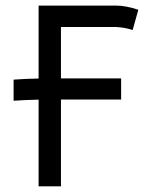

<svg xmlns="http://www.w3.org/2000/svg" viewBox="-20 -655 558 675"><path d="M405.8 -305.2Q405.8 -305.2 204.1 -305.2H194.3V0H115.7V-304.7Q66.4 -303.7 27.8 -300.8V-375Q72.3 -378.4 115.7 -378.9V-635.3H388.2Q423.3 -635.3 466.3 -620.6L446.3 -549.3Q419.4 -558.6 387.2 -560.1H194.3V-379.4H405.8Z"/></svg>

Font: FantasqueSansM Nerd Font
Style: Regular
Weight: 400
Monospace: yes
Designer: Jany Belluz
Version: Version 1.8.0 ; ttfautohint (v1.8.2);Nerd Fonts 3.4.0